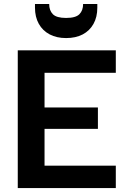

<svg xmlns="http://www.w3.org/2000/svg" viewBox="-20 -956 645 976"><path d="M70.3 0V-700H568.7V-586H206.4V-409.7H477.7V-300.8H206.4V-114H568.7V0ZM316 -762.5Q267.9 -762.5 232.4 -781.2Q196.8 -800 177.3 -834.8Q157.8 -869.6 157.8 -917.3V-935.8H230Q230 -902.8 248.7 -883.8Q267.5 -864.8 316 -864.8Q365 -864.8 383.7 -883.8Q402.5 -902.8 402.5 -935.8H474.7V-916.8Q474.7 -869.1 455.1 -834.3Q435.6 -799.5 400.3 -781Q365 -762.5 316 -762.5Z"/></svg>

Font: Envelope Sans Variable
Style: Regular
Weight: 500
Designer: Andreas Rasmussen / Norman Anderson
Foundry: mail.de GmbH
Version: Version 1.150